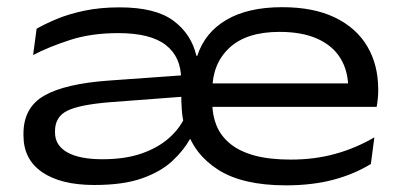

<svg xmlns="http://www.w3.org/2000/svg" viewBox="-20 -514 1150 548"><path d="M796 15Q673 15 603.2 -29.2Q533.5 -73.5 511.5 -148L505.5 -159Q500.5 -177 498.8 -202.2Q497 -227.5 497.5 -246L497 -287.5Q497 -351.5 453.2 -385.5Q409.5 -419.5 317.5 -419.5Q240.5 -419.5 180.2 -400Q120 -380.5 74.5 -357L84.5 -432Q108 -445.5 142 -459.8Q176 -474 221 -483.5Q266 -493 321.5 -493Q423.5 -493 474.8 -455Q526 -417 540.5 -355L543 -354.5Q564.5 -421 626 -457.2Q687.5 -493.5 785.5 -493.5Q875 -493.5 936 -464Q997 -434.5 1028.2 -381.8Q1059.5 -329 1059.5 -258.5V-255.5Q1059.5 -244 1058.2 -231.5Q1057 -219 1055 -209H971Q972.5 -220.5 973.2 -234.5Q974 -248.5 974 -261.5Q974 -311 952 -347.2Q930 -383.5 886.2 -403.2Q842.5 -423 778 -423Q683.5 -423 634.8 -377.5Q586 -332 586 -257V-246.5V-240V-220Q586 -184.5 598.2 -155Q610.5 -125.5 637 -103.8Q663.5 -82 706.2 -70.2Q749 -58.5 810 -58.5Q878 -58.5 936.8 -74.8Q995.5 -91 1048.5 -122L1038.5 -46Q991.5 -17 931.5 -1Q871.5 15 796 15ZM249 14Q154 14 100.5 -22.5Q47 -59 47 -127.5V-132.5Q47 -207 106.2 -241Q165.5 -275 290 -284L507 -299.5L508.5 -238.5L296.5 -222.5Q207.5 -215.5 172.2 -198Q137 -180.5 137 -140V-136Q137 -99 172 -79.2Q207 -59.5 272.5 -59.5Q337.5 -59.5 385 -76.2Q432.5 -93 463.5 -121Q494.5 -149 508.5 -182L542 -117.5H522.5Q504 -84.5 471.5 -54.2Q439 -24 385.5 -5Q332 14 249 14ZM539 -209V-276H1037.5V-209Z"/></svg>

Font: Anek Latin Expanded
Style: Regular
Weight: 400
Width: 7
Designer: Yesha Goshar
Foundry: Ek Type
Version: Version 1.003